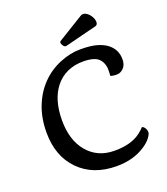

<svg xmlns="http://www.w3.org/2000/svg" viewBox="-170 -1078 1051 1206"><g transform="rotate(-20 355.5 -475.0)"><path d="M57.6 0ZM555.7 -537.1Q557.6 -550.8 557.6 -577.1Q557.6 -603.5 547.4 -625.2Q537.1 -647 519.5 -659.2Q488.8 -680.2 427 -680.2Q365.2 -680.2 318.1 -658Q271 -635.7 239.3 -595.7Q175.3 -515.1 175.3 -376.5Q175.3 -245.1 240.2 -167Q307.6 -85.4 422.4 -85.4Q535.2 -85.4 598.1 -134.8Q617.2 -149.4 632.8 -166.5Q647.5 -162.1 656.7 -140.6Q659.7 -133.3 659.7 -121.3Q659.7 -109.4 642.3 -86.2Q625 -63 591.8 -41.5Q512.7 10.3 402.3 10.3Q244.1 10.3 150.4 -85.9Q57.6 -180.2 57.6 -338.4Q57.6 -435.1 88.4 -512.7Q119.1 -590.3 172.4 -644.8Q225.6 -699.2 296.6 -728.5Q367.7 -757.8 434.8 -757.8Q502 -757.8 542.5 -746.6Q583 -735.4 609.9 -715.8Q663.6 -675.8 663.6 -609.4Q663.6 -558.6 626 -537.6Q613.3 -530.3 598.6 -530.3Q568.4 -530.3 555.7 -537.1ZM358.9 -807.1Q344.2 -807.1 334.5 -830.1Q332.5 -835.4 332.5 -837.9Q332.5 -844.7 335.9 -848.1L505.4 -952.1Q516.1 -960 527.8 -960Q539.6 -960 550.8 -952.4Q562 -944.8 570.8 -933.6Q589.8 -908.7 589.8 -884.8Q589.8 -866.7 575.7 -861.8Z"/></g></svg>

Font: Quando
Style: Regular
Weight: 400
Version: Version 1.002